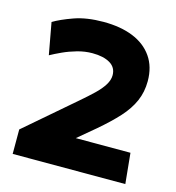

<svg xmlns="http://www.w3.org/2000/svg" viewBox="-91 -657 674 736"><g transform="rotate(15 246.0 -289.5)"><path d="M231 -579Q164 -579 115 -561.5Q66 -544 38 -527L61 -401Q79 -411 105 -423Q131 -435 161 -443.5Q191 -452 221 -452Q265 -452 291 -436.5Q317 -421 317 -390Q317 -371 304.5 -351Q292 -331 270 -310Q248 -289 220 -265L25 -97V0H472L460 -121H243L311 -178Q358 -218 389.5 -252.5Q421 -287 437 -323.5Q453 -360 453 -403Q453 -460 425.5 -499.5Q398 -539 348.5 -559Q299 -579 231 -579Z"/></g></svg>

Font: Catamaran Thin ExtraBold
Style: Regular
Weight: 800
Version: Version 2.000